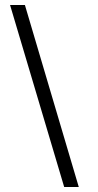

<svg xmlns="http://www.w3.org/2000/svg" viewBox="-20 -743 388 763"><path d="M293 0H235L20 -723H79Z"/></svg>

Font: Jura
Style: Regular
Weight: 400
Designer: Ed Merritt
Foundry: Ten by Twenty
Version: Version 1.007